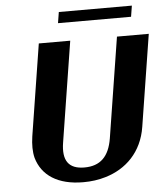

<svg xmlns="http://www.w3.org/2000/svg" viewBox="-58 -913 839 974"><g transform="rotate(-5 361.5 -425.5)"><path d="M89 -244C83 -203 83 -167 91 -135C117 -44 197 10 327 10C367 10 405 5 441 -6C546 -37 629 -116 649 -244L723 -711H561L480 -200C465 -108 420 -64 339 -64C259 -64 227 -108 242 -200L323 -711H163ZM269 -805H641L650 -861H278Z"/></g></svg>

Font: Aerodynamic
Style: BdObl
Weight: 500
Designer: Google
Version: Version 2.000980; 2014